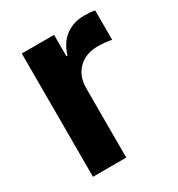

<svg xmlns="http://www.w3.org/2000/svg" viewBox="-137 -636 674 727"><g transform="rotate(-30 200.0 -272.5)"><path d="M60.1 0V-539.1H201.2V-445.8H206.1Q220.7 -495.1 254.9 -520.3Q289.1 -545.4 335.9 -545.4Q347.7 -545.4 360.4 -544.4Q373 -543.5 382.3 -541.5V-412.6Q373 -415.5 354.7 -417.2Q336.4 -418.9 319.3 -418.9Q287.1 -418.9 261 -404.8Q234.9 -390.6 220.2 -364.7Q205.6 -338.9 205.6 -303.7V0Z"/></g></svg>

Font: Inter 18pt
Style: Bold
Weight: 700
Designer: Rasmus Andersson
Foundry: rsms
Version: Version 4.001;git-66647c0bb